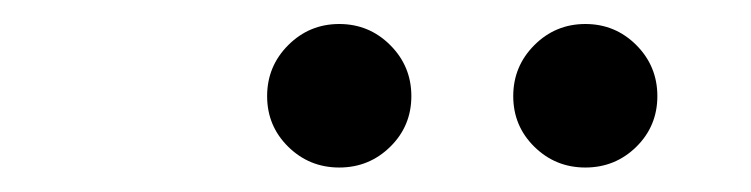

<svg xmlns="http://www.w3.org/2000/svg" viewBox="-20 -750 626 160"><path d="M262.7 -610.4Q237.8 -610.4 220.2 -627.7Q202.6 -645 202.6 -669.9Q202.6 -694.8 220.2 -712.4Q237.8 -730 262.7 -730Q287.6 -730 305.2 -712.4Q322.8 -694.8 322.8 -669.9Q322.8 -645 305.2 -627.7Q287.6 -610.4 262.7 -610.4ZM467.8 -610.4Q442.9 -610.4 425.3 -627.7Q407.7 -645 407.7 -669.9Q407.7 -694.8 425.3 -712.4Q442.9 -730 467.8 -730Q492.7 -730 510.3 -712.4Q527.8 -694.8 527.8 -669.9Q527.8 -645 510.3 -627.7Q492.7 -610.4 467.8 -610.4Z"/></svg>

Font: Cascadia Mono PL SemiLight
Style: Italic
Weight: 350
Italic angle: -10°
Monospace: yes
Designer: Aaron Bell
Foundry: Saja Typeworks
Version: Version 2404.023; ttfautohint (v1.8.4)